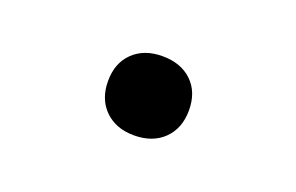

<svg xmlns="http://www.w3.org/2000/svg" viewBox="-40 -283 629 408"><g transform="rotate(20 275.0 -79.5)"><path d="M275 10Q234 10 209 -14.5Q184 -39 184 -80Q184 -121 209 -145Q234 -169 275 -169Q317 -169 342 -145Q367 -121 367 -80Q367 -39 342 -14.5Q317 10 275 10Z"/></g></svg>

Font: M PLUS Code Latin SemiExpanded Medium
Style: Regular
Weight: 500
Width: 6
Designer: Coji Morishita
Foundry: UNDERFOREST DESIGN
Version: Version 1.002; ttfautohint (v1.8.3)